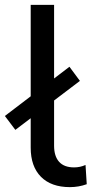

<svg xmlns="http://www.w3.org/2000/svg" viewBox="-35 -762 376 788"><path d="M133 -36.5C161 -8.2 200.7 6 252 6C276 6 299 2 321 -6L316 -85C301.3 -78.3 285.7 -75 269 -75C241.7 -75 221.2 -82.7 207.5 -98C193.8 -113.3 187 -135.3 187 -164V-742H91V-156C91 -104.7 105 -64.8 133 -36.5ZM-15 -286 28 -229 293 -430 250 -488Z"/></svg>

Font: ICO Headline
Style: Regular
Weight: 500
Designer: Julieta Ulanovsky
Foundry: Julieta Ulanovsky
Version: Version 7.200